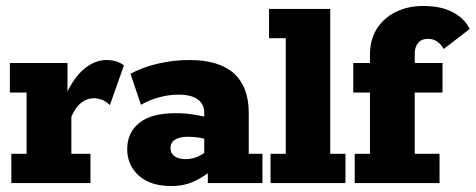

<svg xmlns="http://www.w3.org/2000/svg" viewBox="-20 -613 1593 643"><path d="M18 0V-98H69V-303H13V-402H206V-274L197 -288Q226 -353 262 -382.5Q298 -412 337 -412Q372 -412 395 -394L348 -261Q335 -274 321 -279Q307 -284 296 -284Q271 -284 251.5 -268.5Q232 -253 219 -222V-98H283V0Z M554 10Q483 10 444.5 -25Q406 -60 406 -114Q406 -168 446 -201Q486 -234 569 -234Q599 -234 630.5 -229Q662 -224 682 -218L664 -205V-235Q664 -264 642.5 -280Q621 -296 578 -296Q546 -296 514 -287.5Q482 -279 452 -262L417 -366Q460 -389 511.5 -400.5Q563 -412 614 -412Q714 -412 763.5 -367Q813 -322 813 -236V-98H859V0H676V-67L699 -51Q668 -24 633 -7Q598 10 554 10ZM602 -80Q624 -80 644.5 -89.5Q665 -99 677 -113L664 -78V-170L681 -142Q666 -149 647.5 -152Q629 -155 609 -155Q582 -155 566.5 -145.5Q551 -136 551 -117Q551 -99 565 -89.5Q579 -80 602 -80Z M886 0V-98H937V-485H881V-583H1086V-98H1137V0Z M1168 0V-98H1219V-303H1163V-402H1219V-430Q1219 -480 1242 -516.5Q1265 -553 1305.5 -573Q1346 -593 1398 -593Q1457 -593 1496.5 -572Q1536 -551 1553 -516L1466 -449Q1457 -465 1444 -474Q1431 -483 1413 -483Q1392 -483 1380.5 -469.5Q1369 -456 1369 -433V-402H1462V-303H1369V-98H1452V0Z"/></svg>

Font: Rokkitt ExtraBold
Style: Regular
Weight: 800
Version: Version 3.103